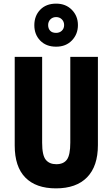

<svg xmlns="http://www.w3.org/2000/svg" viewBox="-20 -1027 619 1057"><path d="M519 -228Q519 -112 459.5 -51Q400 10 288 10Q178 10 119.5 -49.5Q61 -109 61 -226V-714H212V-241Q212 -172 232 -147.5Q252 -123 290 -123Q330 -123 348.5 -148.5Q367 -174 367 -242V-714H519ZM289 -770Q234 -770 201.5 -803.5Q169 -837 169 -888Q169 -940 201.5 -973.5Q234 -1007 289 -1007Q342 -1007 375.5 -973Q409 -939 409 -889Q409 -839 376 -804.5Q343 -770 289 -770ZM289 -846Q308 -846 320.5 -858Q333 -870 333 -889Q333 -908 320.5 -920.5Q308 -933 289 -933Q270 -933 257.5 -920.5Q245 -908 245 -889Q245 -870 256 -858Q267 -846 289 -846Z"/></svg>

Font: Noto Sans Tamil ExtraCondensed ExtraBold
Style: Regular
Weight: 800
Width: 2
Designer: Jelle Bosma - Monotype Design Team
Foundry: Monotype Imaging Inc.
Version: Version 2.004; ttfautohint (v1.8.4.7-5d5b)